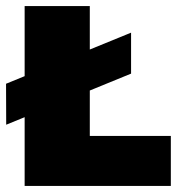

<svg xmlns="http://www.w3.org/2000/svg" viewBox="-26 -615 590 635"><path d="M55.5 0V-595H271V-165.5H539V0ZM-5.5 -202.5 -6 -338 407.5 -507V-371.5Z"/></svg>

Font: Encode Sans SC Condensed Thin Black
Style: Regular
Weight: 900
Version: Version 3.002